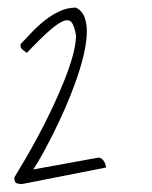

<svg xmlns="http://www.w3.org/2000/svg" viewBox="-20 -762 394 499"><path d="M17.2 -300.7Q29.8 -321.1 46.4 -349.7Q63.1 -378.3 80.8 -411.5Q98.6 -444.8 115.5 -480.5Q132.4 -516.3 146.1 -550.3Q159.9 -584.4 168.5 -614.9Q177.1 -645.5 177.6 -669.1Q174.2 -690.5 167.9 -701.3Q161.6 -712 148.1 -708.4Q134.7 -704.8 111.2 -684.8Q87.7 -664.7 49.9 -624.6Q44.1 -628.4 38.7 -632.8Q33.3 -637.2 33.3 -643.8Q33.3 -644.4 33.5 -645.7Q33.8 -647.1 33.8 -647.7Q46.4 -660.9 61.9 -677.3Q77.4 -693.8 95.7 -708.4Q114 -723 134.4 -732.6Q154.7 -742.2 177.1 -742.2Q193.7 -734.5 200.3 -715.8Q206.9 -697.1 205.4 -671Q204 -644.9 196 -613Q188 -581.1 175.9 -547.6Q163.9 -514.1 149 -480.2Q134.1 -446.4 119.2 -416.5Q104.3 -386.5 90.6 -361.8Q76.8 -337 66.5 -321.6L236.1 -352.4Q243 -352.4 248.7 -345Q254.4 -337.6 255.6 -326.6L37.3 -283.7Q28.7 -283.7 22.9 -285.9Q17.2 -288.1 17.2 -300.7Z"/></svg>

Font: Shadows Into Light Two
Style: Regular
Weight: 400
Designer: Kimberly Geswein
Foundry: Kimberly Geswein
Version: Version 1.003 2012